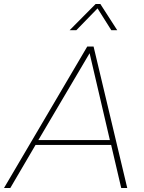

<svg xmlns="http://www.w3.org/2000/svg" viewBox="-45 -946 725 966"><path d="M595.2 0H564.9L514.2 -216.8H133.8L6.8 0H-24.9L394 -711.9H425.8ZM507.8 -241.2 405.8 -678.2 147.9 -241.2ZM544.9 -793.9H515.1L445.8 -903.8L338.9 -793.9H305.2L436 -925.8H460Z"/></svg>

Font: Creato Display Thin
Style: Italic
Weight: 265
Italic angle: -10°
Version: Version 1.000